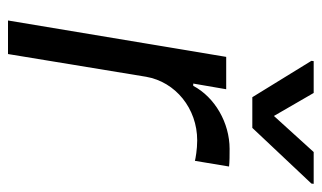

<svg xmlns="http://www.w3.org/2000/svg" viewBox="-182 -622 804 480"><g transform="rotate(90 220.0 -382.0)"><path d="M31.2 0H115.1L171.9 -345.2C184.7 -419 251.4 -473 331 -473C353.7 -473 376.4 -468.8 382.1 -467.3L396.3 -552.6C386.4 -554 365.1 -554 352.3 -554C286.9 -554 223 -517 194.6 -463.1H188.9L203.1 -545.5H122.2ZM132.1 -758.5 223 -610.8H299.7L438.9 -758.5L439.6 -764.2H360.1L269.9 -664.8L212.4 -764.2H132.8Z"/></g></svg>

Font: Magic Ui Pro
Style: Italic
Weight: 400
Italic angle: -9.39999°
Designer: Stefan Endress, Andreas Faust
Version: Version 1.000;FEAKit 1.0